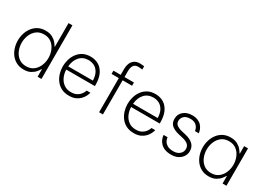

<svg xmlns="http://www.w3.org/2000/svg" viewBox="-4 -1558 3262 2357"><g transform="rotate(30 1626.5 -380.0)"><path d="M302 10Q242 10 197.5 -13.5Q153 -37 123 -76Q93 -115 78 -164.5Q63 -214 63 -265Q63 -316 78 -365Q93 -414 123 -453.5Q153 -493 197.5 -516.5Q242 -540 302 -540Q361 -540 399.5 -518.5Q438 -497 460 -469.5Q482 -442 492 -424H496V-760H551V0H496V-106H492Q482 -88 460 -60.5Q438 -33 399.5 -11.5Q361 10 302 10ZM308 -40Q371 -40 413 -73Q455 -106 476 -157.5Q497 -209 497 -265Q497 -321 476 -372.5Q455 -424 413 -457Q371 -490 308 -490Q244 -490 202 -457Q160 -424 139 -372.5Q118 -321 118 -265Q118 -209 139 -157.5Q160 -106 202 -73Q244 -40 308 -40Z M943 10Q880 10 834 -14Q788 -38 758.5 -78Q729 -118 714.5 -166.5Q700 -215 700 -265Q700 -315 714.5 -364Q729 -413 758.5 -453Q788 -493 833 -516.5Q878 -540 939 -540Q1005 -540 1055.5 -509.5Q1106 -479 1134.5 -418.5Q1163 -358 1163 -268V-252H757Q758 -195 780.5 -146.5Q803 -98 844 -69Q885 -40 943 -40Q992 -40 1023.5 -57Q1055 -74 1072 -96.5Q1089 -119 1096 -136.5Q1103 -154 1103 -154H1156Q1156 -154 1151 -137.5Q1146 -121 1133 -96.5Q1120 -72 1096 -47.5Q1072 -23 1035 -6.5Q998 10 943 10ZM758 -298H1108Q1105 -369 1080.5 -411Q1056 -453 1019 -471.5Q982 -490 939 -490Q860 -490 812.5 -437Q765 -384 758 -298Z M1368 0V-484H1265V-530H1368V-616Q1368 -656 1381.5 -691Q1395 -726 1425.5 -748Q1456 -770 1507 -770Q1530 -770 1547.5 -767Q1565 -764 1565 -764V-718Q1565 -718 1548 -721Q1531 -724 1511 -724Q1459 -724 1440.5 -693Q1422 -662 1422 -616V-530H1556V-484H1422V0Z M1862 10Q1799 10 1753 -14Q1707 -38 1677.5 -78Q1648 -118 1633.5 -166.5Q1619 -215 1619 -265Q1619 -315 1633.5 -364Q1648 -413 1677.5 -453Q1707 -493 1752 -516.5Q1797 -540 1858 -540Q1924 -540 1974.5 -509.5Q2025 -479 2053.5 -418.5Q2082 -358 2082 -268V-252H1676Q1677 -195 1699.5 -146.5Q1722 -98 1763 -69Q1804 -40 1862 -40Q1911 -40 1942.5 -57Q1974 -74 1991 -96.5Q2008 -119 2015 -136.5Q2022 -154 2022 -154H2075Q2075 -154 2070 -137.5Q2065 -121 2052 -96.5Q2039 -72 2015 -47.5Q1991 -23 1954 -6.5Q1917 10 1862 10ZM1677 -298H2027Q2024 -369 1999.5 -411Q1975 -453 1938 -471.5Q1901 -490 1858 -490Q1779 -490 1731.5 -437Q1684 -384 1677 -298Z M2394 10Q2335 10 2297 -6.5Q2259 -23 2237.5 -48Q2216 -73 2206.5 -97.5Q2197 -122 2195 -138.5Q2193 -155 2193 -155H2249Q2249 -155 2252 -137.5Q2255 -120 2268 -97.5Q2281 -75 2311 -57.5Q2341 -40 2395 -40Q2449 -40 2483 -69Q2517 -98 2517 -141Q2517 -184 2488.5 -206.5Q2460 -229 2417 -239L2349 -255Q2289 -268 2249 -300Q2209 -332 2209 -394Q2209 -459 2256.5 -499.5Q2304 -540 2378 -540Q2429 -540 2462.5 -524.5Q2496 -509 2515 -486.5Q2534 -464 2543 -441.5Q2552 -419 2554.5 -403.5Q2557 -388 2557 -388H2503Q2503 -388 2500 -403.5Q2497 -419 2485.5 -439.5Q2474 -460 2448.5 -475.5Q2423 -491 2379 -491Q2321 -491 2292 -462.5Q2263 -434 2263 -396Q2263 -360 2288.5 -339.5Q2314 -319 2358 -308L2426 -292Q2494 -276 2533 -239.5Q2572 -203 2572 -142Q2572 -101 2550 -66.5Q2528 -32 2488 -11Q2448 10 2394 10Z M2924 -540Q2983 -540 3021.5 -518.5Q3060 -497 3082 -469.5Q3104 -442 3114 -424H3118V-530H3173V0H3118V-106H3114Q3104 -88 3082 -60.5Q3060 -33 3021.5 -11.5Q2983 10 2924 10Q2864 10 2819.5 -13.5Q2775 -37 2745 -76Q2715 -115 2700 -164.5Q2685 -214 2685 -265Q2685 -316 2700 -365Q2715 -414 2745 -453.5Q2775 -493 2819.5 -516.5Q2864 -540 2924 -540ZM2930 -490Q2866 -490 2824 -457Q2782 -424 2761 -372.5Q2740 -321 2740 -265Q2740 -209 2761 -157.5Q2782 -106 2824 -73Q2866 -40 2930 -40Q2993 -40 3035 -73Q3077 -106 3098 -157.5Q3119 -209 3119 -265Q3119 -321 3098 -372.5Q3077 -424 3035 -457Q2993 -490 2930 -490Z"/></g></svg>

Font: Be Vietnam Pro ExtraLight
Style: Regular
Weight: 200
Designer: Lam Bao, Tony Le, Vietanh Nguyen
Foundry: Yellow Type Foundry
Version: Version 1.002; ttfautohint (v1.8.3)